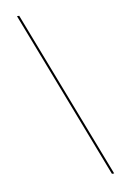

<svg xmlns="http://www.w3.org/2000/svg" viewBox="-99 -750 625 1013"><g transform="rotate(-10 214.0 -244.0)"><path d="M416 209 67 -697H79L428 209Z"/></g></svg>

Font: HK Grotesk Thin
Style: Regular
Weight: 100
Designer: Alfredo Marco Pradil
Foundry: Hanken Design Co.
Version: Version 3.001